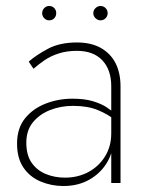

<svg xmlns="http://www.w3.org/2000/svg" viewBox="-20 -612 490 642"><path d="M68 -135Q68 -176 90 -203Q112 -230 147.5 -244Q183 -258 224 -258Q273 -258 307 -244Q341 -230 364 -211V-232Q355 -241 337 -253Q319 -265 291 -273.5Q263 -282 222 -282Q175 -282 132.5 -265.5Q90 -249 63.5 -216Q37 -183 37 -132Q37 -83 58.5 -51.5Q80 -20 116 -5Q152 10 192 10Q242 10 280 -12Q318 -34 339 -70.5Q360 -107 360 -151L352 -166Q352 -123 331.5 -89.5Q311 -56 276 -37Q241 -18 197 -18Q163 -18 133.5 -30Q104 -42 86 -67.5Q68 -93 68 -135ZM92 -382Q109 -397 129.5 -411Q150 -425 177 -433.5Q204 -442 237 -442Q292 -442 322 -410.5Q352 -379 352 -323V0H383V-323Q383 -368 366.5 -400.5Q350 -433 317.5 -451.5Q285 -470 237 -470Q180 -470 140.5 -449Q101 -428 76 -406ZM292 -568Q292 -558 299.5 -551Q307 -544 316 -544Q326 -544 333 -551Q340 -558 340 -568Q340 -578 333 -585Q326 -592 316 -592Q307 -592 299.5 -585Q292 -578 292 -568ZM121 -568Q121 -558 128 -551Q135 -544 144 -544Q155 -544 161.5 -551Q168 -558 168 -568Q168 -578 161.5 -585Q155 -592 144 -592Q135 -592 128 -585Q121 -578 121 -568Z"/></svg>

Font: Jost ExtraLight
Style: Regular
Weight: 250
Version: Version 3.710